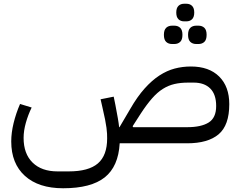

<svg xmlns="http://www.w3.org/2000/svg" viewBox="-20 -765 1288 1025"><path d="M317 240Q186 240 113 174Q40 108 40 -10Q40 -56 52.5 -107.5Q65 -159 87 -210L149 -191Q130 -152 118 -109.5Q106 -67 106 -29Q106 56 154 103Q202 150 287 150H347Q453 150 502.5 107.5Q552 65 552 -26Q552 -38 551.5 -51Q551 -64 548.5 -82.5Q546 -101 541 -127Q536 -153 527 -191L517 -235L587 -249L596 -205Q604 -163 609 -134.5Q614 -106 616 -86H618L675 -183Q713 -249 752 -292.5Q791 -336 831 -362Q871 -388 912.5 -399Q954 -410 999 -410Q1096 -410 1150 -356.5Q1204 -303 1204 -209Q1204 -96 1147 -48Q1090 0 979 0H619Q612 124 539 182Q466 240 317 240ZM979 -86Q1054 -86 1094 -111Q1134 -136 1134 -199Q1134 -261 1102.5 -292.5Q1071 -324 1014 -324H984Q944 -324 911.5 -316.5Q879 -309 849.5 -290.5Q820 -272 791.5 -239.5Q763 -207 731 -158L688 -91L691 -86ZM1028 -530Q1008 -530 996 -541.5Q984 -553 984 -579Q984 -605 996 -616.5Q1008 -628 1028 -628H1039Q1059 -628 1071 -616.5Q1083 -605 1083 -579Q1083 -553 1071 -541.5Q1059 -530 1039 -530ZM899 -530Q879 -530 867 -541.5Q855 -553 855 -579Q855 -605 867 -616.5Q879 -628 899 -628H910Q930 -628 942 -616.5Q954 -605 954 -579Q954 -553 942 -541.5Q930 -530 910 -530ZM963 -651Q944 -651 932.5 -662.5Q921 -674 921 -698Q921 -722 932.5 -733.5Q944 -745 963 -745H975Q994 -745 1005.5 -733.5Q1017 -722 1017 -698Q1017 -674 1005.5 -662.5Q994 -651 975 -651Z"/></svg>

Font: IBM Plex Sans Arabic
Style: Regular
Weight: 400
Designer: Mike Abbink, Paul van der Laan, Pieter van Rosmalen, Wael Morcos, Khajak Apelian
Foundry: Bold Monday
Version: Version 1.005